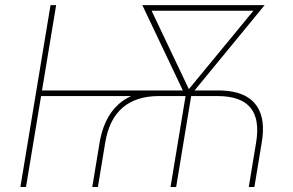

<svg xmlns="http://www.w3.org/2000/svg" viewBox="-20 -748 1172 768"><path d="M349.1 0 378.4 -177.7Q390.1 -246.1 421.1 -292.5Q452.1 -338.9 502 -362.5Q551.8 -386.2 619.1 -386.2H852.5Q921.9 -386.2 964.4 -362.5Q1006.8 -338.9 1022.7 -292.5Q1038.6 -246.1 1026.9 -177.7L997.6 0H975.1L1004.4 -177.7Q1020 -271 981.7 -317.4Q943.4 -363.8 849.6 -363.8H616.2Q524.9 -363.8 470.7 -317.6Q416.5 -271.5 400.9 -177.7L371.6 0ZM61.5 0 182.1 -727.5H204.6L84 0ZM131.8 -363.8 135.7 -386.2H668L664.1 -363.8ZM662.1 0 723.1 -369.1H745.6L684.6 0ZM724.6 -358.4 549.3 -727.5H575.7L736.3 -389.6L731.4 -358.4ZM729 -358.4 733.9 -389.6 1012.2 -727.5H1038.6L735.4 -358.4ZM568.8 -705.1 572.8 -727.5H1013.2L1009.3 -705.1Z"/></svg>

Font: Inter 18pt Thin
Style: Italic
Weight: 250
Italic angle: -9.3988°
Version: Version 4.001;git-66647c0bb